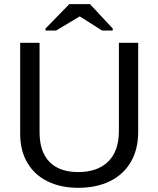

<svg xmlns="http://www.w3.org/2000/svg" viewBox="-20 -894 762 924"><path d="M356.9 9.8C415.5 9.8 466.4 -0.9 509.5 -22.2C552.7 -43.5 586 -74.4 609.6 -114.7C633.2 -155.1 645 -203.1 645 -258.8V-688H552.2V-264.2C552.2 -199.4 535.1 -150.1 500.7 -116.5C466.4 -82.8 418.3 -65.9 356.4 -65.9C296.2 -65.9 250.2 -82.2 218.3 -114.7C186.4 -147.3 170.4 -195 170.4 -257.8V-688H77.1V-250C77.1 -196 88.7 -149.4 111.8 -110.4C134.9 -71.3 167.5 -41.5 209.5 -21C251.5 -0.5 300.6 9.8 356.9 9.8ZM522.5 -756.8 413.1 -874H313.5L199.2 -756.8V-747.1H250L363.3 -814.9H364.3L471.2 -747.1H522.5Z"/></svg>

Font: Arimo
Style: Regular
Weight: 400
Designer: Steve Matteson
Foundry: Monotype Imaging Inc.
Version: Version 1.32